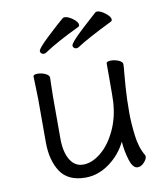

<svg xmlns="http://www.w3.org/2000/svg" viewBox="-82 -784 755 871"><g transform="rotate(-10 295.0 -348.5)"><path d="M497 -418Q496 -409 492 -356.5Q488 -304 488 -237Q488 -191 495 -132.5Q502 -74 526 -35Q527 -33 527 -29Q527 -17 513 -2Q499 13 483 13Q461 13 448 -28.5Q435 -70 432 -114Q404 -57 352.5 -19.5Q301 18 242 18Q162 18 127 -35Q92 -88 92 -171V-368L91 -406L89 -474Q89 -484 109 -484Q127 -484 144.5 -476Q162 -468 162 -456Q162 -435 161 -419L160 -368V-175Q160 -115 181.5 -78.5Q203 -42 242 -42Q283 -42 324 -75.5Q365 -109 393 -168.5Q421 -228 425 -301Q426 -322 426 -395V-475Q426 -485 447 -485Q465 -485 482.5 -477.5Q500 -470 500 -459V-457Q500 -445 497 -418ZM165 -572Q160 -568 153 -568Q146 -568 141.5 -572.5Q137 -577 137 -583Q137 -595 191 -645.5Q245 -696 265 -712Q268 -715 274 -715Q290 -715 311.5 -699Q333 -683 333 -670Q333 -663 326 -660Q225 -612 165 -572ZM315 -571Q310 -567 303 -567Q296 -567 291.5 -571.5Q287 -576 287 -582Q287 -589 309.5 -613.5Q332 -638 415 -712Q418 -715 424 -715Q439 -715 461 -698Q483 -681 483 -668Q483 -661 476 -658Q362 -602 315 -571Z"/></g></svg>

Font: Fusion Kai T
Style: Regular
Weight: 400
Designer: Fontworks Inc.
Version: Version 24.134;May 13, 2024